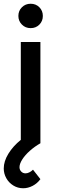

<svg xmlns="http://www.w3.org/2000/svg" viewBox="-31 -764 316 1024"><path d="M67 -679Q67 -706.5 85.8 -725.2Q104.5 -744 132.5 -744Q160.5 -744 179 -725.2Q197.5 -706.5 197.5 -679Q197.5 -651.5 179 -632.8Q160.5 -614 132.5 -614Q104.5 -614 85.8 -633Q67 -652 67 -679ZM80 -540H184.5V0Q154.5 17 128.8 39.8Q103 62.5 88 86Q73 109.5 73 127.5Q73 141.5 82.2 151Q91.5 160.5 105 160.5Q114.5 160.5 125 155.5Q135.5 150.5 145 141L184.5 191.5Q167.5 214.5 143 227.2Q118.5 240 92.5 240Q63.5 240 39.8 225.2Q16 210.5 2.5 186.2Q-11 162 -11 134.5Q-11 96 13.8 55.8Q38.5 15.5 80 -18Z"/></svg>

Font: Hauora SemiBold
Style: Regular
Weight: 600
Designer: Wayne Shih
Foundry: WCYS
Version: Version 1.001